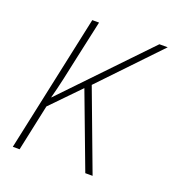

<svg xmlns="http://www.w3.org/2000/svg" viewBox="-103 -610 630 692"><g transform="rotate(20 212.0 -264.0)"><path d="M22 0 135 -527H161L128 -376Q119 -333 110 -292.5Q101 -252 91 -215H92L392 -528H424L213 -307L328 0H300L192 -287L86 -178L48 0Z"/></g></svg>

Font: Noto Sans SemiCondensed Thin
Style: Italic
Weight: 100
Width: 4
Italic angle: -12°
Designer: Monotype Design Team
Foundry: Monotype Imaging Inc.
Version: Version 2.013; ttfautohint (v1.8.4.7-5d5b)